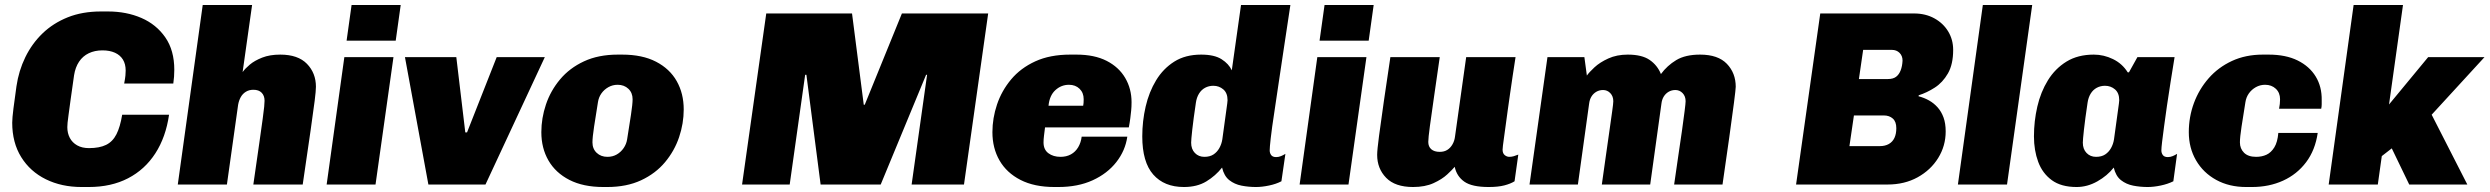

<svg xmlns="http://www.w3.org/2000/svg" viewBox="-20 -740 9984 770"><path d="M307 10Q227 10 164 -21Q101 -52 65 -110Q29 -168 29 -248Q29 -266 34 -305.5Q39 -345 46 -394Q55 -456 81.5 -510.5Q108 -565 150.5 -606Q193 -647 251.5 -670.5Q310 -694 385 -694H413Q487 -694 547 -668Q607 -642 643 -590Q679 -538 679 -460Q679 -446 678 -432.5Q677 -419 675 -405H478Q482 -426 483 -437Q484 -448 484 -457Q484 -483 473 -501Q462 -519 441 -528.5Q420 -538 391 -538Q360 -538 336 -526.5Q312 -515 297 -492.5Q282 -470 277 -438Q268 -377 263 -339Q258 -301 255 -280Q252 -259 251 -248Q250 -237 250 -230Q250 -206 260 -187Q270 -168 289.5 -157Q309 -146 337 -146Q379 -146 405.5 -159Q432 -172 447 -201.5Q462 -231 470 -280H658Q645 -190 603 -125Q561 -60 493.5 -25Q426 10 336 10Z M693 0 793 -720H991L953 -451Q963 -465 982 -481Q1001 -497 1031.5 -509Q1062 -521 1104 -521Q1175 -521 1211 -484Q1247 -447 1247 -392Q1247 -376 1242 -336Q1237 -296 1225.5 -216Q1214 -136 1194 0H996Q1011 -104 1020 -167Q1029 -230 1033.5 -263.5Q1038 -297 1039.5 -312Q1041 -327 1041 -336Q1041 -356 1029.5 -368Q1018 -380 996 -380Q979 -380 966 -372Q953 -364 945.5 -350.5Q938 -337 935 -320L890 0Z M1290 0 1361 -511H1558L1486 0ZM1370 -577 1390 -720H1587L1567 -577Z M1698 0 1604 -511H1810L1846 -209H1853L1972 -511H2165L1927 0Z M2400 10Q2319 10 2263.5 -18.5Q2208 -47 2179.5 -96.5Q2151 -146 2151 -210Q2151 -266 2169.5 -321Q2188 -376 2226 -421.5Q2264 -467 2322 -494Q2380 -521 2458 -521H2475Q2556 -521 2611 -492.5Q2666 -464 2694 -414.5Q2722 -365 2722 -301Q2722 -245 2703.5 -190Q2685 -135 2647 -89.5Q2609 -44 2551 -17Q2493 10 2415 10ZM2416 -111Q2437 -111 2453.5 -120.5Q2470 -130 2481 -146Q2492 -162 2495 -181Q2504 -237 2510.5 -280Q2517 -323 2517 -342Q2517 -368 2500 -384Q2483 -400 2457 -400Q2437 -400 2420 -390.5Q2403 -381 2392 -365.5Q2381 -350 2378 -330Q2369 -275 2362.5 -232Q2356 -189 2356 -169Q2356 -143 2373 -127Q2390 -111 2416 -111Z M2956 0 3053 -686H3397L3444 -320H3448L3597 -686H3943L3846 0H3636L3698 -440H3694L3512 0H3271L3214 -440H3209L3147 0Z M4209 10Q4128 10 4072.5 -18.5Q4017 -47 3988.5 -96.5Q3960 -146 3960 -210Q3960 -266 3978.5 -321Q3997 -376 4035 -421.5Q4073 -467 4132 -494Q4191 -521 4272 -521H4297Q4369 -521 4418 -496Q4467 -471 4492.5 -427.5Q4518 -384 4518 -330Q4518 -312 4516.5 -297Q4515 -282 4513 -266Q4511 -250 4507 -229H4171Q4169 -213 4167 -197Q4165 -181 4165 -169Q4165 -140 4184.5 -125.5Q4204 -111 4233 -111Q4257 -111 4275 -121Q4293 -131 4304 -149.5Q4315 -168 4318 -192H4501Q4493 -136 4457 -90Q4421 -44 4362 -17Q4303 10 4224 10ZM4185 -316H4324Q4325 -321 4325.5 -327Q4326 -333 4326 -342Q4326 -368 4309.5 -384Q4293 -400 4267 -400Q4236 -400 4212.5 -378.5Q4189 -357 4185 -316Z M4728 10Q4649 10 4605 -40Q4561 -90 4561 -193Q4561 -254 4574.5 -312.5Q4588 -371 4616.5 -418Q4645 -465 4689.5 -493Q4734 -521 4797 -521Q4850 -521 4879 -502.5Q4908 -484 4920 -458L4957 -720H5155Q5140 -619 5128 -541Q5116 -463 5107.5 -404Q5099 -345 5092.5 -303Q5086 -261 5082 -232Q5078 -203 5076 -184.5Q5074 -166 5073 -155Q5072 -144 5072 -137Q5072 -126 5078 -118Q5084 -110 5098 -110Q5108 -110 5117.5 -114Q5127 -118 5135 -123L5119 -13Q5098 -2 5069.5 4Q5041 10 5017 10Q4987 10 4959 4.5Q4931 -1 4910 -17.5Q4889 -34 4881 -68Q4855 -35 4818 -12.5Q4781 10 4728 10ZM4810 -111Q4832 -111 4846.5 -120.5Q4861 -130 4870 -146Q4879 -162 4882 -181Q4893 -263 4898 -297.5Q4903 -332 4903 -338Q4903 -367 4886 -381.5Q4869 -396 4846 -396Q4828 -396 4813 -388Q4798 -380 4788.5 -364.5Q4779 -349 4776 -328Q4766 -261 4761.5 -220Q4757 -179 4757 -168Q4757 -142 4772 -126.5Q4787 -111 4810 -111Z M5192 0 5263 -511H5460L5388 0ZM5272 -577 5292 -720H5489L5469 -577Z M5647 10Q5575 10 5539 -27Q5503 -64 5503 -119Q5503 -138 5510.5 -195Q5518 -252 5530 -335Q5542 -418 5556 -511H5754Q5742 -427 5731.5 -355Q5721 -283 5714.5 -234.5Q5708 -186 5708 -171Q5708 -152 5720 -141.5Q5732 -131 5754 -131Q5772 -131 5784.5 -139Q5797 -147 5805 -161Q5813 -175 5815 -191L5860 -511H6058Q6052 -473 6046.5 -436Q6041 -399 6036 -364Q6031 -329 6026.5 -297Q6022 -265 6018.5 -238Q6015 -211 6012 -190.5Q6009 -170 6007.5 -157Q6006 -144 6006 -140Q6006 -125 6014.5 -118Q6023 -111 6033 -111Q6042 -111 6050.5 -113.5Q6059 -116 6069 -120L6054 -13Q6038 -3 6013 3.5Q5988 10 5950 10Q5883 10 5852.5 -11.5Q5822 -33 5814 -71Q5805 -60 5784 -40.5Q5763 -21 5729 -5.5Q5695 10 5647 10Z M6114 0 6186 -511H6334L6344 -437Q6353 -450 6374.5 -470Q6396 -490 6430 -505.5Q6464 -521 6508 -521Q6565 -521 6596 -499.5Q6627 -478 6641 -443Q6666 -477 6702.5 -499Q6739 -521 6798 -521Q6870 -521 6905.5 -484Q6941 -447 6941 -392Q6941 -383 6934 -328.5Q6927 -274 6915 -188.5Q6903 -103 6888 0H6694Q6702 -58 6710.5 -114Q6719 -170 6725.5 -216.5Q6732 -263 6736 -294.5Q6740 -326 6740 -334Q6740 -354 6728 -366.5Q6716 -379 6699 -379Q6684 -379 6672 -372Q6660 -365 6652.5 -353Q6645 -341 6643 -324L6598 0H6404Q6412 -58 6420 -113.5Q6428 -169 6434.5 -215.5Q6441 -262 6445.5 -293.5Q6450 -325 6450 -334Q6450 -354 6438 -366.5Q6426 -379 6409 -379Q6394 -379 6382 -372Q6370 -365 6362.5 -353Q6355 -341 6353 -324L6308 0Z M7183 0 7280 -686H7656Q7702 -686 7737.5 -666.5Q7773 -647 7793 -614Q7813 -581 7813 -540Q7813 -482 7792 -445.5Q7771 -409 7739 -388.5Q7707 -368 7675 -358L7674 -354Q7697 -348 7716.5 -337Q7736 -326 7751 -309Q7766 -292 7774.5 -268.5Q7783 -245 7783 -213Q7783 -155 7753 -106.5Q7723 -58 7670.5 -29Q7618 0 7550 0ZM7397 -154H7519Q7540 -154 7555 -162.5Q7570 -171 7577.5 -187Q7585 -203 7585 -226Q7585 -252 7571 -264.5Q7557 -277 7535 -277H7415ZM7435 -423H7551Q7572 -423 7584 -432Q7596 -441 7602.5 -458Q7609 -475 7610 -497Q7610 -516 7598 -528Q7586 -540 7567 -540H7452Z M7832 0 7932 -720H8130L8029 0Z M8308 10Q8246 10 8208.5 -17.5Q8171 -45 8154 -91Q8137 -137 8137 -193Q8137 -254 8150.5 -312.5Q8164 -371 8193 -418Q8222 -465 8267.5 -493Q8313 -521 8377 -521Q8417 -521 8454 -503Q8491 -485 8513 -450H8518L8552 -511H8701Q8693 -461 8685 -411.5Q8677 -362 8670.5 -316.5Q8664 -271 8659 -234Q8654 -197 8651 -172Q8648 -147 8648 -137Q8648 -126 8654 -118Q8660 -110 8674 -110Q8684 -110 8693.5 -114Q8703 -118 8711 -123L8696 -13Q8674 -2 8645.5 4Q8617 10 8593 10Q8563 10 8535 4.5Q8507 -1 8486 -17.5Q8465 -34 8457 -68Q8431 -35 8391 -12.5Q8351 10 8308 10ZM8386 -111Q8408 -111 8422.5 -120.5Q8437 -130 8446 -146Q8455 -162 8458 -181Q8469 -263 8474 -297.5Q8479 -332 8479 -338Q8479 -367 8462 -381.5Q8445 -396 8422 -396Q8404 -396 8389 -388Q8374 -380 8364.5 -364.5Q8355 -349 8352 -328Q8342 -261 8337.5 -220Q8333 -179 8333 -168Q8333 -142 8348 -126.5Q8363 -111 8386 -111Z M8988 10Q8920 10 8868 -18.5Q8816 -47 8787 -97Q8758 -147 8758 -210Q8758 -271 8778.5 -326.5Q8799 -382 8837.5 -426Q8876 -470 8931 -495.5Q8986 -521 9055 -521H9078Q9147 -521 9194.5 -497.5Q9242 -474 9267 -433Q9292 -392 9291 -338Q9291 -330 9291 -321.5Q9291 -313 9289 -304H9120Q9122 -313 9123 -323Q9124 -333 9124 -342Q9124 -368 9107 -384Q9090 -400 9064 -400Q9044 -400 9027 -390.5Q9010 -381 8999 -365.5Q8988 -350 8985 -330Q8976 -275 8969.5 -232Q8963 -189 8963 -169Q8963 -144 8979.5 -127.5Q8996 -111 9028 -111Q9051 -111 9069.5 -119.5Q9088 -128 9101 -149Q9114 -170 9117 -207H9275Q9265 -138 9228.5 -89.5Q9192 -41 9136 -15.5Q9080 10 9011 10Z M9319 0 9419 -720H9617L9561 -321L9718 -511H9944L9732 -280L9875 0H9642L9572 -145L9532 -114L9516 0Z"/></svg>

Font: Chivo Medium Black
Style: Italic
Weight: 900
Italic angle: -8.05°
Version: Version 2.002